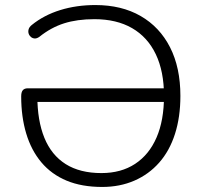

<svg xmlns="http://www.w3.org/2000/svg" viewBox="-20 -733 799 761"><path d="M385 8Q304 8 244 -17Q184 -42 144 -89.5Q104 -137 84 -203.5Q64 -270 64 -351Q64 -368 70.5 -375.5Q77 -383 90 -383H649V-329H111L128 -353Q128 -255 156 -186.5Q184 -118 240.5 -82.5Q297 -47 382 -47Q460 -47 515.5 -83.5Q571 -120 600.5 -188Q630 -256 630 -353Q630 -450 597.5 -518Q565 -586 503.5 -621.5Q442 -657 354 -657Q286 -657 234 -640.5Q182 -624 136 -587Q126 -580 117.5 -580.5Q109 -581 102.5 -586.5Q96 -592 93.5 -600Q91 -608 93.5 -617Q96 -626 106 -634Q154 -673 218.5 -693Q283 -713 358 -713Q462 -713 537.5 -669.5Q613 -626 654 -545.5Q695 -465 695 -353Q695 -269 673.5 -202Q652 -135 611 -88.5Q570 -42 512.5 -17Q455 8 385 8Z"/></svg>

Font: Nunito ExtraLight Light
Style: Regular
Weight: 300
Version: Version 3.602